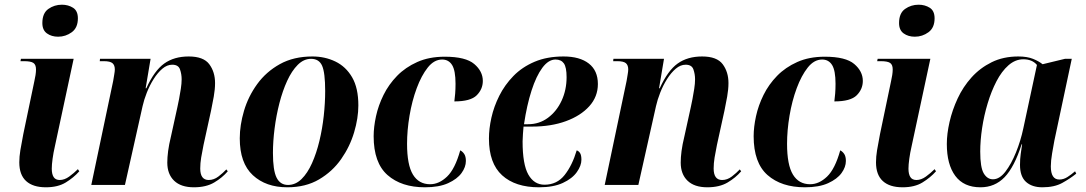

<svg xmlns="http://www.w3.org/2000/svg" viewBox="-20 -786 4615 816"><path d="M227 -630Q199 -630 179.5 -644Q160 -658 160 -688Q160 -730 185.5 -748Q211 -766 243 -766Q270 -766 290.5 -753Q311 -740 311 -708Q311 -668 285 -649Q259 -630 227 -630ZM175 10Q120 10 91 -16.5Q62 -43 62 -96Q62 -120 66.5 -147.5Q71 -175 79 -216L126 -441Q129 -454 131 -467Q133 -480 133 -491Q133 -511 122 -518.5Q111 -526 82 -526H67L69 -536H293L213 -163Q207 -137 203.5 -111.5Q200 -86 200 -69Q200 -46 208 -33.5Q216 -21 234 -21Q254 -21 274 -35.5Q294 -50 311 -67L317 -58Q293 -31 259.5 -10.5Q226 10 175 10Z M804 10Q749 10 720 -18Q691 -46 691 -95Q691 -117 694.5 -144Q698 -171 707 -208L734 -331Q737 -344 741 -365Q745 -386 748.5 -408.5Q752 -431 752 -449Q752 -471 745 -491Q738 -511 712 -511Q690 -511 670 -494Q650 -477 633 -450Q616 -423 604 -392.5Q592 -362 586 -335L511 0H368L461 -442Q463 -455 465.5 -469Q468 -483 468 -491Q468 -509 458 -517.5Q448 -526 421 -526H404L405 -536H620L599 -411H602Q636 -486 678 -516Q720 -546 782 -546Q845 -546 869.5 -513Q894 -480 894 -433Q894 -407 888.5 -375.5Q883 -344 877 -316L845 -170Q839 -141 835 -116.5Q831 -92 831 -70Q831 -21 867 -21Q889 -21 908.5 -36Q928 -51 942 -66L948 -58Q925 -31 890.5 -10.5Q856 10 804 10Z M1201 10Q1110 10 1054.5 -41.5Q999 -93 999 -198Q999 -254 1017 -315Q1035 -376 1073 -428.5Q1111 -481 1169.5 -513.5Q1228 -546 1308 -546Q1361 -546 1405.5 -524.5Q1450 -503 1476.5 -457.5Q1503 -412 1503 -338Q1503 -284 1485 -223.5Q1467 -163 1430 -110Q1393 -57 1336 -23.5Q1279 10 1201 10ZM1204 0Q1236 0 1261.5 -25Q1287 -50 1306 -92.5Q1325 -135 1337.5 -187Q1350 -239 1356 -294Q1362 -349 1362 -399Q1362 -477 1349 -506.5Q1336 -536 1302 -536Q1271 -536 1245.5 -510.5Q1220 -485 1200.5 -442.5Q1181 -400 1167.5 -347.5Q1154 -295 1147 -240Q1140 -185 1140 -136Q1140 -62 1155.5 -31Q1171 0 1204 0Z M1786 10Q1686 10 1627 -42Q1568 -94 1568 -207Q1568 -246 1578 -292Q1588 -338 1610 -382.5Q1632 -427 1667.5 -463.5Q1703 -500 1753.5 -522.5Q1804 -545 1870 -545Q1959 -545 1995.5 -514Q2032 -483 2032 -442Q2032 -407 2006 -381Q1980 -355 1911 -355Q1913 -370 1914.5 -388.5Q1916 -407 1916 -430Q1916 -486 1901.5 -509.5Q1887 -533 1859 -533Q1825 -533 1798 -499Q1771 -465 1751 -411Q1731 -357 1720.5 -294.5Q1710 -232 1710 -175Q1710 -85 1735 -44Q1760 -3 1808 -3Q1846 -3 1880 -35.5Q1914 -68 1936 -147Q1946 -142 1953 -131.5Q1960 -121 1960 -102Q1960 -76 1941.5 -50.5Q1923 -25 1884.5 -7.5Q1846 10 1786 10Z M2271 10Q2170 10 2114 -41Q2058 -92 2058 -197Q2058 -239 2068.5 -286Q2079 -333 2102 -379Q2125 -425 2162 -463Q2199 -501 2252 -523.5Q2305 -546 2375 -546Q2444 -546 2482.5 -516Q2521 -486 2521 -429Q2521 -375 2484.5 -334.5Q2448 -294 2385 -271Q2322 -248 2241 -248H2205Q2204 -238 2202.5 -216.5Q2201 -195 2201 -185Q2201 -87 2225.5 -44Q2250 -1 2294 -1Q2347 -1 2379.5 -42Q2412 -83 2431 -147Q2440 -144 2445.5 -135Q2451 -126 2451 -107Q2451 -82 2431.5 -54.5Q2412 -27 2372 -8.5Q2332 10 2271 10ZM2224 -258Q2272 -258 2309 -285.5Q2346 -313 2367 -358.5Q2388 -404 2388 -458Q2388 -500 2376.5 -516.5Q2365 -533 2341 -533Q2311 -533 2285 -498Q2259 -463 2239 -401Q2219 -339 2207 -258Z M2986 10Q2931 10 2902 -18Q2873 -46 2873 -95Q2873 -117 2876.5 -144Q2880 -171 2889 -208L2916 -331Q2919 -344 2923 -365Q2927 -386 2930.5 -408.5Q2934 -431 2934 -449Q2934 -471 2927 -491Q2920 -511 2894 -511Q2872 -511 2852 -494Q2832 -477 2815 -450Q2798 -423 2786 -392.5Q2774 -362 2768 -335L2693 0H2550L2643 -442Q2645 -455 2647.5 -469Q2650 -483 2650 -491Q2650 -509 2640 -517.5Q2630 -526 2603 -526H2586L2587 -536H2802L2781 -411H2784Q2818 -486 2860 -516Q2902 -546 2964 -546Q3027 -546 3051.5 -513Q3076 -480 3076 -433Q3076 -407 3070.5 -375.5Q3065 -344 3059 -316L3027 -170Q3021 -141 3017 -116.5Q3013 -92 3013 -70Q3013 -21 3049 -21Q3071 -21 3090.5 -36Q3110 -51 3124 -66L3130 -58Q3107 -31 3072.5 -10.5Q3038 10 2986 10Z M3401 10Q3301 10 3242 -42Q3183 -94 3183 -207Q3183 -246 3193 -292Q3203 -338 3225 -382.5Q3247 -427 3282.5 -463.5Q3318 -500 3368.5 -522.5Q3419 -545 3485 -545Q3574 -545 3610.5 -514Q3647 -483 3647 -442Q3647 -407 3621 -381Q3595 -355 3526 -355Q3528 -370 3529.5 -388.5Q3531 -407 3531 -430Q3531 -486 3516.5 -509.5Q3502 -533 3474 -533Q3440 -533 3413 -499Q3386 -465 3366 -411Q3346 -357 3335.5 -294.5Q3325 -232 3325 -175Q3325 -85 3350 -44Q3375 -3 3423 -3Q3461 -3 3495 -35.5Q3529 -68 3551 -147Q3561 -142 3568 -131.5Q3575 -121 3575 -102Q3575 -76 3556.5 -50.5Q3538 -25 3499.5 -7.5Q3461 10 3401 10Z M3868 -630Q3840 -630 3820.5 -644Q3801 -658 3801 -688Q3801 -730 3826.5 -748Q3852 -766 3884 -766Q3911 -766 3931.5 -753Q3952 -740 3952 -708Q3952 -668 3926 -649Q3900 -630 3868 -630ZM3816 10Q3761 10 3732 -16.5Q3703 -43 3703 -96Q3703 -120 3707.5 -147.5Q3712 -175 3720 -216L3767 -441Q3770 -454 3772 -467Q3774 -480 3774 -491Q3774 -511 3763 -518.5Q3752 -526 3723 -526H3708L3710 -536H3934L3854 -163Q3848 -137 3844.5 -111.5Q3841 -86 3841 -69Q3841 -46 3849 -33.5Q3857 -21 3875 -21Q3895 -21 3915 -35.5Q3935 -50 3952 -67L3958 -58Q3934 -31 3900.5 -10.5Q3867 10 3816 10Z M4147 10Q4076 10 4040 -38.5Q4004 -87 4004 -174Q4004 -217 4015.5 -267.5Q4027 -318 4050 -367.5Q4073 -417 4109 -457Q4145 -497 4194.5 -521.5Q4244 -546 4308 -546Q4345 -546 4370 -536Q4395 -526 4411 -513L4506 -536H4535L4461 -188Q4457 -167 4451.5 -134.5Q4446 -102 4446 -79Q4446 -23 4482 -23Q4500 -23 4516.5 -33.5Q4533 -44 4549 -58L4554 -48Q4528 -27 4494.5 -8.5Q4461 10 4410 10Q4366 10 4340.5 -13Q4315 -36 4315 -85Q4315 -111 4318 -131.5Q4321 -152 4324 -173H4322Q4291 -76 4249.5 -33Q4208 10 4147 10ZM4200 -24Q4228 -24 4253 -56.5Q4278 -89 4298 -138.5Q4318 -188 4329 -240L4387 -510Q4367 -534 4329 -534Q4295 -534 4266 -508.5Q4237 -483 4215 -440.5Q4193 -398 4177.5 -346.5Q4162 -295 4154 -242Q4146 -189 4146 -142Q4146 -74 4161 -49Q4176 -24 4200 -24Z"/></svg>

Font: Noto Serif Display SemiCondensed
Style: Bold Italic
Weight: 700
Width: 4
Italic angle: -12°
Designer: Monotype Design Team
Foundry: Monotype Imaging Inc.
Version: Version 2.009